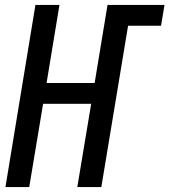

<svg xmlns="http://www.w3.org/2000/svg" viewBox="-20 -755 684 775"><path d="M2 0 123 -735H220L168 -420H362L414 -735H644L630 -651H497L389 0H292L348 -336H154L98 0Z"/></svg>

Font: Iosevka Curly Medium Extended
Style: Italic
Weight: 500
Width: 7
Italic angle: -9°
Monospace: yes
Designer: Belleve Invis
Foundry: Belleve Invis
Version: Version 11.1.0; ttfautohint (v1.8.3)